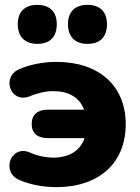

<svg xmlns="http://www.w3.org/2000/svg" viewBox="-20 -757 574 788"><path d="M339 -577C391 -577 419 -605 419 -658C419 -709 390 -737 339 -737C288 -737 259 -709 259 -658C259 -606 288 -577 339 -577ZM133 -577C185 -577 213 -605 213 -658C213 -709 184 -737 133 -737C82 -737 53 -709 53 -658C53 -606 82 -577 133 -577ZM212 11C385 11 496 -87 496 -247C496 -406 385 -503 212 -503C156 -503 104 -492 61 -474C-17 -442 23 -332 100 -361C133 -375 169 -383 197 -383C261 -383 305 -359 325 -307H177C134 -307 110 -286 110 -248C110 -210 134 -190 177 -190H327C308 -135 260 -110 197 -110C171 -110 133 -117 103 -131C23 -165 -17 -50 60 -18C105 1 157 11 212 11Z"/></svg>

Font: Nunito Black
Style: Regular
Weight: 900
Designer: Vernon Adams
Foundry: Vernon Adams
Version: Version 3.602